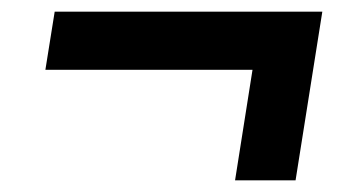

<svg xmlns="http://www.w3.org/2000/svg" viewBox="-20 -458 589 330"><path d="M384 -148 414 -338H58L74 -438H534L488 -148Z"/></svg>

Font: Nunito Sans 7pt SemiCondensed ExtraBold
Style: Italic
Weight: 800
Width: 4
Italic angle: -9°
Designer: Vernon Adams
Foundry: Vernon Adams
Version: Version 3.101;gftools[0.9.27]